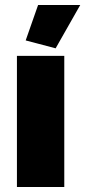

<svg xmlns="http://www.w3.org/2000/svg" viewBox="-20 -750 342 770"><path d="M203.1 -556.2 83 -587.9 132.8 -730H301.8ZM47.9 0V-525.9H237.8V0Z"/></svg>

Font: Rawline Black
Style: Regular
Weight: 900
Designer: Matt McInerney, Pablo Impallari, Rodrigo Fuenzalida
Foundry: Matt McInerney, Pablo Impallari, Rodrigo Fuenzalida
Version: Version 4.020;PS 004.020;hotconv 1.0.88;makeotf.lib2.5.64775